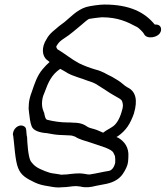

<svg xmlns="http://www.w3.org/2000/svg" viewBox="-20 -650 729 845"><path d="M439 -630C419 -630 376 -624 359 -619C318 -606 290 -574 264 -553L240 -535C224 -520 199 -505 185 -478C162 -443 164 -404 187 -386C190 -384 194 -381 198 -377C188 -368 176 -356 168 -346C143 -317 132 -281 120 -246C117 -237 113 -228 111 -218C106 -198 107 -187 106 -173V-172L108 -153C110 -135 113 -110 119 -95C126 -75 155 -66 186 -64L209 -60C224 -57 249 -55 267 -55C272 -55 280 -54 288 -54C300 -54 306 -49 310 -49C329 -36 356 -30 377 -23L445 0C463 8 475 13 480 24L486 37C487 46 488 55 487 66C483 85 473 99 460 102C433 106 407 113 374 118C362 118 352 114 332 113H331C318 113 305 114 297 115L279 117C276 118 271 118 266 118C258 118 253 119 250 119C249 119 244 118 239 117L220 114H219C202 112 194 109 178 103C146 90 132 83 115 59C104 40 100 -21 99 -50H98C97 -59 96 -67 96 -70V-71V-72C95 -78 96 -90 84 -95C62 -106 34 -82 37 -54H38C43 -20 46 57 60 90C73 123 98 136 133 153C152 162 170 166 190 169L213 173C221 174 229 175 237 175C245 175 250 174 255 174C280 174 293 169 316 169C324 170 331 171 334 171C358 177 379 174 402 168C433 161 465 160 494 141C516 127 527 107 536 88C545 69 544 55 545 40C548 -2 527 -28 500 -44H499L493 -47L495 -49H496L498 -50C535 -76 553 -104 570 -152V-153C586 -208 579 -248 540 -266C524 -275 518 -285 498 -297L473 -312C450 -322 433 -336 400 -344C376 -351 349 -361 327 -372C295 -389 264 -415 233 -433C233 -433 228 -440 228 -442V-443V-445V-447L229 -448C238 -464 247 -471 262 -481C291 -499 314 -521 339 -541C346 -547 367 -566 373 -567C378 -568 420 -574 428 -574C500 -574 542 -553 581 -532H582C591 -527 610 -508 613 -502C619 -488 634 -484 650 -486C657 -487 688 -493 689 -520C689 -537 677 -543 661 -542C617 -596 551 -630 439 -630ZM176 -243C193 -290 208 -322 245 -347C256 -342 264 -336 278 -328C306 -313 338 -306 365 -295L383 -289C387 -288 392 -285 401 -281C423 -267 446 -253 465 -240L482 -230C500 -219 516 -213 517 -204L518 -203C522 -187 523 -183 515 -157C506 -126 491 -101 473 -91C460 -82 449 -78 434 -66C423 -70 409 -78 394 -82C383 -85 373 -87 365 -92C351 -102 334 -110 304 -110C295 -111 285 -111 280 -111C246 -111 215 -116 187 -123C179 -126 177 -140 174 -155L173 -156C165 -175 162 -193 168 -221C169 -227 173 -235 176 -243Z"/></svg>

Font: Stray Cat
Style: BdExtObl
Weight: 700
Version: Version 1.0